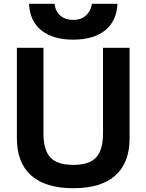

<svg xmlns="http://www.w3.org/2000/svg" viewBox="-20 -982 772 1012"><path d="M366 10Q220 10 144.5 -57Q69 -124 69 -253V-730H209V-280Q209 -191 245.5 -152Q282 -113 366 -113Q450 -113 486.5 -152Q523 -191 523 -280V-730H663V-253Q663 -124 588 -57Q513 10 366 10ZM366 -773Q259 -773 198 -822Q137 -871 133 -962H267Q273 -921 299 -899Q325 -877 366 -877Q406 -877 431.5 -899Q457 -921 465 -962H599Q595 -871 534 -822Q473 -773 366 -773Z"/></svg>

Font: M PLUS 1
Style: Bold
Weight: 700
Designer: Coji Morishita
Foundry: UNDERFOREST DESIGN
Version: Version 1.001